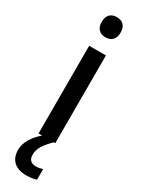

<svg xmlns="http://www.w3.org/2000/svg" viewBox="-253 -771 759 1022"><g transform="rotate(30 126.5 -259.5)"><path d="M127 -745C93 -745 69 -726 69 -683C69 -641 93 -621 127 -621C161 -621 185 -641 185 -683C185 -726 161 -745 127 -745ZM104 114C104 76 124 44 169 0H178V-539H75V0H97C57 34 24 81 24 128C24 190 60 226 130 226C156 226 175 222 191 217V152C181 155 167 159 148 159C120 159 104 143 104 114Z"/></g></svg>

Font: Noto Sans Arabic SemCond Med
Style: Regular
Weight: 500
Width: 4
Designer: Monotype Design Team, Nadine Chahine, Nizar Qandah and Khaled Hosny
Foundry: Monotype Imaging Inc.
Version: Version 2.012